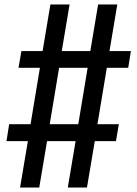

<svg xmlns="http://www.w3.org/2000/svg" viewBox="-20 -771 616 861"><path d="M156 70 191 -138H319L284 70H370L405 -138H500L513 -214H417L459 -467H555L567 -542H471L506 -751H420L385 -542H257L292 -751H206L171 -542H76L63 -467H159L117 -214H21L9 -138H105L70 70ZM203 -214 245 -467H373L331 -214Z"/></svg>

Font: Iosevka Sparkle
Style: Italic
Weight: 400
Italic angle: -9°
Designer: Belleve Invis
Foundry: Belleve Invis
Version: Version 4.5.0; ttfautohint (v1.8.3)